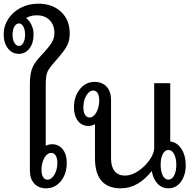

<svg xmlns="http://www.w3.org/2000/svg" viewBox="-56 -1011 1055 1041"><path d="M306 -128Q306 -68 274 -29Q242 10 194 10Q153 10 129.5 -16Q106 -42 106 -87V-550Q106 -605 116.5 -635.5Q127 -666 157 -699Q206 -751 222.5 -777Q239 -803 239 -831Q239 -876 213 -902Q187 -928 143 -928Q109 -928 86 -913Q104 -899 115 -875.5Q126 -852 126 -823Q126 -777 103.5 -748Q81 -719 46 -719Q10 -719 -13 -748.5Q-36 -778 -36 -824Q-36 -870 -11.5 -908Q13 -946 56 -968.5Q99 -991 151 -991Q228 -991 275 -947Q322 -903 322 -830Q322 -801 314.5 -780Q307 -759 290 -735.5Q273 -712 234 -668Q206 -636 199 -615.5Q192 -595 192 -550V-221Q210 -229 226 -229Q262 -229 284 -201.5Q306 -174 306 -128ZM80 -823Q80 -850 70.5 -867Q61 -884 47 -884Q32 -884 22 -867Q12 -850 12 -823Q12 -796 22 -779Q32 -762 47 -762Q61 -762 70.5 -779Q80 -796 80 -823ZM255 -129Q255 -153 246 -167.5Q237 -182 222 -182Q200 -182 184.5 -155Q169 -128 169 -89Q169 -65 177.5 -51Q186 -37 201 -37Q223 -37 239 -64Q255 -91 255 -129Z M951 -116Q951 -61 925 -25.5Q899 10 857 10Q822 10 798 -15.5Q774 -41 767 -84Q733 -40 690.5 -15Q648 10 599 10Q459 10 459 -153V-338Q442 -328 424 -328Q388 -328 366.5 -355.5Q345 -383 345 -429Q345 -488 377 -527.5Q409 -567 457 -567Q498 -567 522 -541Q546 -515 546 -470V-153Q546 -107 565.5 -83Q585 -59 622 -59Q657 -59 694 -84Q731 -109 755.5 -144.5Q780 -180 780 -209V-560H867V-244Q904 -240 927.5 -204Q951 -168 951 -116ZM482 -468Q482 -492 473.5 -506Q465 -520 450 -520Q428 -520 412 -493Q396 -466 396 -428Q396 -403 405 -388.5Q414 -374 429 -374Q451 -374 466.5 -401.5Q482 -429 482 -468ZM900 -118Q900 -153 888 -175.5Q876 -198 857 -198Q838 -198 826.5 -175.5Q815 -153 815 -118Q815 -82 826.5 -59.5Q838 -37 857 -37Q876 -37 888 -59.5Q900 -82 900 -118Z"/></svg>

Font: KoHo Medium
Style: Regular
Weight: 500
Version: Version 1.000; ttfautohint (v1.6)